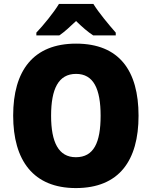

<svg xmlns="http://www.w3.org/2000/svg" viewBox="-20 -947 772 977"><path d="M455 -927H280C255 -885 199 -816 165 -781V-767H282C310 -786 334 -809 367 -840C399 -809 425 -786 454 -767H569V-781C533 -822 483 -882 455 -927ZM685 -358C685 -587 587 -725 367 -725C149 -725 47 -587 47 -359C47 -130 150 10 366 10C586 10 685 -130 685 -358ZM240 -358C240 -494 277 -571 367 -571C456 -571 492 -495 492 -358C492 -221 457 -147 366 -147C278 -147 240 -223 240 -358Z"/></svg>

Font: Noto Sans Georgian SemiCondensed Black
Style: Regular
Weight: 900
Width: 4
Designer: Monotype Design Team, Akaki Razmadze
Foundry: Google LLC
Version: Version 2.005